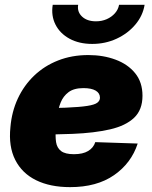

<svg xmlns="http://www.w3.org/2000/svg" viewBox="-20 -768 633 800"><path d="M272 11.7Q189 11.7 130.4 -17.1Q71.8 -45.9 43.5 -101.8Q15.1 -157.7 23.4 -237.8Q28.8 -302.7 54.4 -357.7Q80.1 -412.6 122.6 -453.1Q165 -493.7 222.2 -516.1Q279.3 -538.6 348.1 -538.6Q410.2 -538.6 461.4 -519.5Q512.7 -500.5 543.2 -462.9Q573.7 -425.3 573.7 -369.1Q573.7 -310.5 538.8 -277.3Q503.9 -244.1 438.7 -229Q373.5 -213.9 282.5 -210.2Q191.4 -206.5 78.6 -206.5L96.7 -316.9Q193.8 -316.9 253.2 -319.3Q312.5 -321.8 343.5 -326.7Q374.5 -331.5 385.5 -340.1Q396.5 -348.6 396.5 -360.8Q396.5 -379.9 378.7 -390.4Q360.8 -400.9 327.6 -400.9Q288.1 -400.9 265.6 -384Q243.2 -367.2 232.7 -340.6Q222.2 -314 218.5 -285.2Q214.8 -256.3 212.9 -231.9Q210 -200.2 213.6 -176Q217.3 -151.9 234.4 -138.7Q251.5 -125.5 288.1 -125.5Q325.2 -125.5 347.4 -138.9Q369.6 -152.3 377 -175.8L553.7 -169.9Q527.3 -88.4 455.3 -38.3Q383.3 11.7 272 11.7ZM364.3 -585Q309.6 -585 269.8 -606.7Q230 -628.4 211.2 -665.5Q192.4 -702.6 199.7 -748H305.7Q300.8 -718.8 321.8 -699Q342.8 -679.2 379.9 -679.2Q404.3 -679.2 424.8 -688.2Q445.3 -697.3 459 -712.9Q472.7 -728.5 476.1 -748H582.5Q575.2 -702.6 543.9 -665.5Q512.7 -628.4 465.8 -606.7Q418.9 -585 364.3 -585Z"/></svg>

Font: Inter 24pt Black
Style: Italic
Weight: 900
Italic angle: -9.3988°
Designer: Rasmus Andersson
Foundry: rsms
Version: Version 4.001;git-66647c0bb